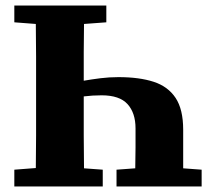

<svg xmlns="http://www.w3.org/2000/svg" viewBox="-20 -677 771 697"><path d="M32 0V-61L110 -67Q111 -126 111 -185.5Q111 -245 111 -304V-353Q111 -412 111 -471.5Q111 -531 110 -590L32 -596V-657H366V-596L285 -590Q284 -539 284 -487.5Q284 -436 284 -384Q313 -389 344.5 -393Q376 -397 410 -397Q486 -397 538 -380Q590 -363 617.5 -321.5Q645 -280 645 -206V-66L712 -61V0H403V-61L471 -66Q472 -104 472 -142Q472 -180 472 -211Q472 -267 443 -299Q414 -331 349 -331Q332 -331 316 -330Q300 -329 284 -327V-304Q284 -245 284 -185Q284 -125 285 -66L353 -61V0Z"/></svg>

Font: Source Serif 4 SmText
Style: Bold
Weight: 700
Designer: Frank Grießhammer
Foundry: Adobe
Version: Version 4.005;hotconv 1.1.0;makeotfexe 2.6.0